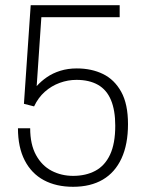

<svg xmlns="http://www.w3.org/2000/svg" viewBox="-20 -706 549 738"><path d="M261 12Q196 12 148.5 -13.5Q101 -39 75 -89.5Q49 -140 49 -213H96Q96 -151 118.5 -110Q141 -69 178.5 -49.5Q216 -30 261 -30Q310 -30 346.5 -49.5Q383 -69 403 -111.5Q423 -154 423 -223Q423 -282 406.5 -321.5Q390 -361 356.5 -380Q323 -399 274 -399Q241 -399 209.5 -387.5Q178 -376 152.5 -353.5Q127 -331 111 -297L72 -307L98 -686H440V-640H139L121 -375Q138 -394 160.5 -409.5Q183 -425 212 -434Q241 -443 275 -443Q332 -443 376 -421.5Q420 -400 446 -353Q472 -306 472 -229Q472 -151 447 -97Q422 -43 375 -15.5Q328 12 261 12Z"/></svg>

Font: Archivo SemiCondensed Thin
Style: Regular
Weight: 250
Width: 4
Designer: Hector Gatti
Foundry: Omnibus-Type
Version: Version 2.001